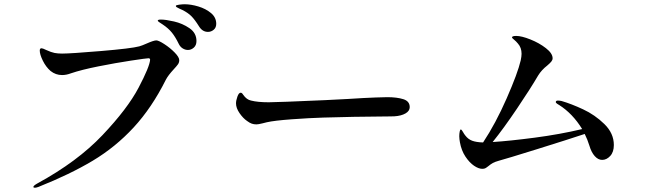

<svg xmlns="http://www.w3.org/2000/svg" viewBox="-20 -873 3040 903"><path d="M916 -749Q896 -781 880 -797Q864 -813 838 -826Q831 -829 822.5 -833Q814 -837 810.5 -839.5Q807 -842 807 -845Q807 -849 822.5 -851Q838 -853 848 -853Q878 -853 913 -842.5Q948 -832 972.5 -811.5Q997 -791 997 -761Q997 -743 985 -733Q973 -723 958 -723Q932 -723 916 -749ZM820 -668Q805 -699 788.5 -719.5Q772 -740 745 -758Q739 -762 730.5 -767.5Q722 -773 722 -776Q722 -781 737 -781Q759 -781 798.5 -772Q838 -763 871 -740.5Q904 -718 904 -680Q904 -660 891.5 -649Q879 -638 864 -638Q851 -638 839 -645.5Q827 -653 820 -668ZM137 6Q137 0 157 -11Q344 -113 462 -237.5Q580 -362 632 -461Q684 -560 686 -592Q686 -599 678 -599Q669 -599 596.5 -588Q524 -577 443.5 -561Q363 -545 313 -528Q292 -520 272 -520Q242 -520 218 -539Q196 -558 181.5 -587.5Q167 -617 167 -635Q167 -646 175 -646Q181 -646 197 -638Q221 -627 236.5 -624Q252 -621 272 -621Q312 -621 455 -633Q598 -645 635 -655Q649 -659 669 -668Q703 -683 715 -683Q726 -683 753 -665.5Q780 -648 801.5 -626Q823 -604 823 -590Q823 -579 817 -570.5Q811 -562 797 -547Q771 -519 760 -498Q694 -366 608.5 -273.5Q523 -181 416 -117Q309 -53 161 6Q150 10 144 10Q137 10 137 6Z M1142 -304Q1123 -317 1106.5 -341Q1090 -365 1090 -387Q1090 -400 1096.5 -418.5Q1103 -437 1112 -437Q1118 -437 1124 -427Q1140 -404 1161 -400Q1192 -392 1244 -392Q1283 -392 1508 -402Q1632 -408 1690 -412Q1713 -413 1746 -414.5Q1779 -416 1801 -416Q1847 -416 1877 -406.5Q1907 -397 1907 -369Q1907 -351 1887 -339.5Q1867 -328 1835 -326Q1831 -326 1816 -325.5Q1801 -325 1769 -325Q1722 -325 1643.5 -323.5Q1565 -322 1500 -320Q1435 -318 1352.5 -312Q1270 -306 1235 -298L1215 -293Q1195 -288 1186 -288Q1174 -288 1164 -291.5Q1154 -295 1142 -304Z M2867 -191Q2867 -158 2850 -139.5Q2833 -121 2812 -121Q2793 -121 2777 -139Q2761 -157 2752 -188Q2743 -217 2730 -243Q2652 -217 2506 -171.5Q2360 -126 2326 -117Q2308 -112 2298 -106.5Q2288 -101 2276 -91Q2267 -84 2262 -81.5Q2257 -79 2248 -79Q2231 -79 2209.5 -93.5Q2188 -108 2169 -136.5Q2150 -165 2143 -204Q2142 -210 2141 -217.5Q2140 -225 2140 -232Q2140 -244 2142 -254Q2144 -264 2147 -264Q2151 -264 2157 -253Q2163 -242 2169 -235Q2182 -218 2201 -211Q2220 -204 2252 -203Q2311 -292 2363 -410.5Q2415 -529 2429 -589Q2433 -608 2433 -620Q2433 -649 2416 -668Q2407 -679 2397.5 -686.5Q2388 -694 2388 -697Q2388 -704 2408 -704Q2433 -704 2474.5 -687.5Q2516 -671 2547.5 -646.5Q2579 -622 2579 -599Q2579 -591 2573 -583.5Q2567 -576 2554 -565Q2527 -544 2511 -518Q2476 -458 2412 -363Q2348 -268 2297 -205Q2376 -210 2494.5 -225.5Q2613 -241 2718 -266Q2673 -339 2610 -379Q2608 -380 2601 -384.5Q2594 -389 2594 -393Q2594 -400 2604 -400Q2611 -400 2621 -398Q2666 -385 2722 -359Q2778 -333 2822.5 -289.5Q2867 -246 2867 -191Z"/></svg>

Font: Shippori Mincho SemiBold
Style: Regular
Weight: 600
Designer: FONTDASU
Foundry: FONTDASU / Google Inc. / but / Adobe
Version: Version 3.110; ttfautohint (v1.8.3)